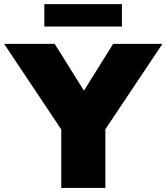

<svg xmlns="http://www.w3.org/2000/svg" viewBox="-72 -920 815 940"><path d="M145 -790V-899.9H524.9V-790ZM228 0V-286.1L-51.8 -705.1H195.8L338.9 -476.1L481.9 -705.1H723.1L443.8 -287.1V0Z"/></svg>

Font: Mulish ExtraBlack
Style: Regular
Weight: 1000
Designer: Vernon Adams
Foundry: Vernon Adams
Version: Version 3.603; ttfautohint (v1.8.3)